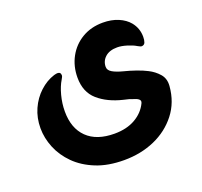

<svg xmlns="http://www.w3.org/2000/svg" viewBox="-109 -521 903 859"><g transform="rotate(-20 342.0 -91.5)"><path d="M343 214Q267 214 210 191Q153 168 115 130Q77 92 58 45.5Q39 -1 39 -48Q39 -97 57.5 -138.5Q76 -180 108 -209.5Q140 -239 178 -251Q190 -254 194 -254Q210 -254 210 -238Q210 -234 207.5 -229.5Q205 -225 203 -221Q187 -195 177 -157Q167 -119 167 -81Q167 -1 212.5 43.5Q258 88 343 88Q401 88 442 64.5Q483 41 502 1Q507 -10 499 -17Q491 -24 476 -28Q466 -32 456 -35Q446 -38 431 -41Q360 -58 316 -96.5Q272 -135 272 -204Q272 -258 296 -302Q320 -346 363 -371.5Q406 -397 462 -397Q503 -397 535 -383.5Q567 -370 586 -347Q611 -316 611 -276Q611 -260 607 -249.5Q603 -239 591 -238Q585 -238 573 -245Q557 -255 531 -263Q505 -271 485 -271Q448 -271 427.5 -252.5Q407 -234 407 -206Q407 -190 425 -179.5Q443 -169 474 -161Q502 -154 531 -144Q560 -134 581 -123Q609 -109 629 -86Q649 -63 646 -28Q640 47 597.5 101.5Q555 156 489 185Q423 214 343 214Z"/></g></svg>

Font: Zain Black
Style: Regular
Weight: 900
Designer: Zain,Boutros
Foundry: Mobile Telecommunications Company (Zain), 2024
Version: Version 1.50; ttfautohint (v1.8.4)